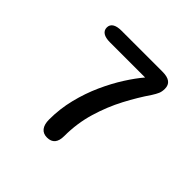

<svg xmlns="http://www.w3.org/2000/svg" viewBox="-159 -774 937 937"><g transform="rotate(45 309.5 -306.0)"><path d="M110.5 -579.5Q110.5 -598.5 126.2 -608.8Q142 -619 172.5 -619H456Q523 -619 523 -568.5Q523 -549 517 -535Q511 -521 498.5 -501.5Q460 -445.5 423.2 -376Q386.5 -306.5 362.5 -226.2Q338.5 -146 338.5 -57.5Q338.5 7 284 7Q257 7 243 -11Q229 -29 229 -63Q229 -136.5 246.5 -206.8Q264 -277 292.2 -339.5Q320.5 -402 353 -453Q385.5 -504 415.5 -539H172.5Q142 -539 126.2 -549.5Q110.5 -560 110.5 -579.5Z"/></g></svg>

Font: Sono Monospace Medium
Style: Regular
Weight: 500
Designer: Tyler Finck
Foundry: Tyler Finck
Version: Version 2.112